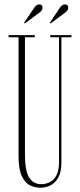

<svg xmlns="http://www.w3.org/2000/svg" viewBox="-20 -864 374 896"><path d="M168 12Q143.5 12 120.2 1Q97 -10 81.8 -42.2Q66.5 -74.5 66.5 -138V-690H20V-700H142.5V-690H96.5V-141Q96.5 -66 116.2 -35.2Q136 -4.5 172.5 -4.5Q193 -4.5 212 -13.8Q231 -23 243.2 -45.5Q255.5 -68 255.5 -108V-690H214.5V-700H313.5V-690H266.5V-108Q266.5 -61 251.8 -35Q237 -9 214.5 1.5Q192 12 168 12ZM216 -754.5 212.5 -757.5 258.5 -826.5Q270 -843.5 282.5 -843.5Q298.5 -843.5 298.5 -827.5Q298.5 -816 284.5 -805.5ZM96 -754.5 92.5 -757.5 138.5 -826.5Q150 -843.5 162.5 -843.5Q178.5 -843.5 178.5 -827.5Q178.5 -816 164.5 -805.5Z"/></svg>

Font: Imbue 100pt Thin
Style: Regular
Weight: 100
Designer: Tyler Finck
Foundry: Etcetera Type Company
Version: Version 1.102; ttfautohint (v1.8.3)